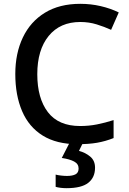

<svg xmlns="http://www.w3.org/2000/svg" viewBox="-20 -744 674 1004"><path d="M400 -629Q294 -629 234.5 -556Q175 -483 175 -356Q175 -230 230.5 -157.5Q286 -85 399 -85Q445 -85 487.5 -93.5Q530 -102 574 -116V-22Q531 -5 487.5 2.5Q444 10 386 10Q276 10 203.5 -35Q131 -80 95.5 -163Q60 -246 60 -357Q60 -465 99.5 -548Q139 -631 215 -677.5Q291 -724 400 -724Q455 -724 506.5 -712Q558 -700 601 -679L561 -588Q526 -604 485.5 -616.5Q445 -629 400 -629ZM477 133Q477 184 441.5 212Q406 240 328 240Q311 240 296 238Q281 236 271 233V169Q282 172 299 174Q316 176 330 176Q359 176 375 167.5Q391 159 391 137Q391 113 367.5 100.5Q344 88 303 82L345 0H415L393 45Q427 54 452 75Q477 96 477 133Z"/></svg>

Font: Noto Sans Adlam Unjoined Medium
Style: Regular
Weight: 500
Version: Version 3.001